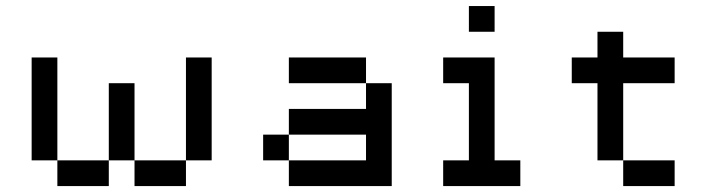

<svg xmlns="http://www.w3.org/2000/svg" viewBox="-20 -628 2384 648"><path d="M173.6 -86.8H86.8V-434H173.6ZM347.2 -347.2H434V-86.8H347.2ZM434 -86.8H607.6V0H434ZM607.6 -434H694.4V-86.8H607.6ZM173.6 -86.8H347.2V0H173.6Z M954.9 -173.6V-86.8H1215.3V-173.6ZM954.9 -173.6V-260.4H1215.3V-347.2H1302.1V0H954.9V-86.8H868.1V-173.6ZM1215.3 -347.2H954.9V-434H1215.3Z M1475.7 0V-86.8H1562.5V-347.2H1475.7V-434H1649.3V-86.8H1736.1V0ZM1562.5 -520.8V-607.6H1649.3V-520.8Z M2083.3 -86.8H2256.9V0H2083.3ZM2083.3 -86.8H1996.5V-347.2H1909.7V-434H1996.5V-520.8H2083.3V-434H2256.9V-347.2H2083.3Z"/></svg>

Font: 8-bit Operator+ 8
Style: Regular
Weight: 400
Designer: GrandChaos9000
Version: Version 1.3.0 - August 1, 2014